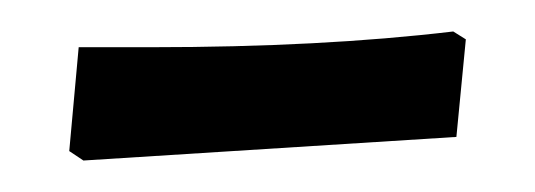

<svg xmlns="http://www.w3.org/2000/svg" viewBox="-20 -328 340 122"><path d="M76 -298Q184 -298 268 -308L276 -303L270 -241L33 -226L24 -232L30 -298Z"/></svg>

Font: Almendra
Style: Bold Italic
Weight: 700
Italic angle: -12°
Designer: Ana Sanfelippo
Foundry: Ana Sanfelippo
Version: Version 1.004